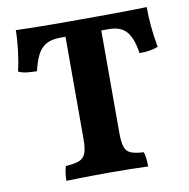

<svg xmlns="http://www.w3.org/2000/svg" viewBox="-77 -755 820 833"><g transform="rotate(-10 332.5 -338.0)"><path d="M232.2 -613.4Q190.8 -613.4 166.6 -598.8Q142.4 -584.2 128.9 -556.1Q115.4 -528 106 -487.8Q84.8 -487.8 63 -490.1Q41.2 -492.4 25 -500.4Q34.4 -541.2 40.4 -590.5Q46.4 -639.8 46.4 -679Q82.8 -678 123.6 -677Q164.4 -676 215.8 -676Q267.2 -676 336.2 -676Q398.8 -676 450.8 -676.3Q502.8 -676.6 545 -677.3Q587.2 -678 623.2 -679Q622.8 -639.4 627.1 -593.3Q631.4 -547.2 640 -501Q623.6 -494.2 602.9 -490.8Q582.2 -487.4 557.6 -487.8Q548.8 -551.2 523.6 -582.3Q498.4 -613.4 444.6 -613.4ZM253.8 -644.2H411.4V-163Q411.4 -122.2 418.3 -100.7Q425.2 -79.2 444.4 -71.1Q463.6 -63 501.4 -61Q505.6 -50 507.5 -31.8Q509.4 -13.6 509.4 3Q479.8 2 435.3 1Q390.8 0 340 0Q306.4 0 269.7 0.5Q233 1 201.2 1.5Q169.4 2 149 3Q149 -13 151.5 -31.2Q154 -49.4 158.2 -61Q195.6 -63 216.7 -71.1Q237.8 -79.2 245.8 -100.7Q253.8 -122.2 253.8 -163Z"/></g></svg>

Font: Vollkorn
Style: Regular
Weight: 400
Designer: Friedrich Althausen
Foundry: Friedrich Althausen
Version: Version 4.104